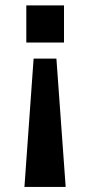

<svg xmlns="http://www.w3.org/2000/svg" viewBox="-20 -546 341 726"><path d="M72.4 160.8 107.1 -324.3H193.3L228.3 160.8ZM79.5 -385.3V-525.7H222V-385.3Z"/></svg>

Font: Archivo Variable SemiBold
Style: Regular
Weight: 600
Designer: Hector Gatti
Foundry: Omnibus-Type
Version: Version 2.001